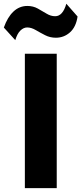

<svg xmlns="http://www.w3.org/2000/svg" viewBox="-47 -980 424 1000"><path d="M82.5 0V-700H248.5V0ZM32.5 -771 -27 -836.5Q-8 -890.5 23 -919.8Q54 -949 95.5 -949Q125.5 -949 149.8 -935.5Q174 -922 195.8 -908.8Q217.5 -895.5 240.5 -895.5Q280 -895.5 298.5 -960.5L357 -894Q349 -839.5 317.5 -811.5Q286 -783.5 244 -783.5Q213.5 -783.5 187.8 -796.8Q162 -810 139 -823.5Q116 -837 94.5 -837Q76 -837 59.5 -821.2Q43 -805.5 32.5 -771Z"/></svg>

Font: Geologica
Style: Bold
Weight: 700
Designer: Sindre Bremnes, Frode Helland
Foundry: Monokrom Skriftforlag AS
Version: Version 1.010; ttfautohint (v1.8.4.7-5d5b);gftools[0.9.28]